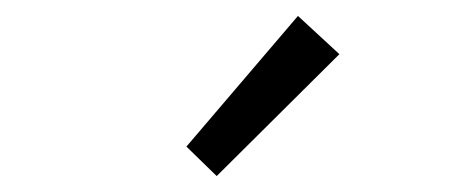

<svg xmlns="http://www.w3.org/2000/svg" viewBox="-20 -794 580 241"><path d="M214 -610 354 -774 406 -726 252 -573Z"/></svg>

Font: Assistant-zap
Style: zap
Weight: 400
Designer: Hebrew By Ben Nathan, Latin by Paul Hunt
Version: Version 2.001